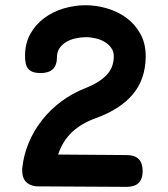

<svg xmlns="http://www.w3.org/2000/svg" viewBox="-20 -667 642 734"><path d="M197.8 -448.7Q197.8 -387.7 135.7 -387.7Q118.7 -387.7 106.9 -391.6Q95.2 -395.5 88.4 -403.6Q81.5 -411.6 78.6 -423.8Q75.7 -436 75.7 -453.1Q75.7 -501.5 96.2 -537.8Q116.7 -574.2 149.7 -598.4Q182.6 -622.6 223.9 -634.8Q265.1 -647 306.6 -647Q347.7 -647 388.9 -635Q430.2 -623 463.1 -598.9Q496.1 -574.7 516.6 -537.8Q537.1 -501 537.1 -450.7Q536.1 -363.8 487.8 -306.4Q439.5 -249 346.2 -215.3Q291 -195.3 255.4 -161.9Q219.7 -128.4 202.1 -76.2Q268.1 -75.7 333.5 -75.2Q398.9 -74.7 464.4 -74.2Q525.4 -74.2 525.4 -13.2Q525.4 47.4 464.4 47.4L118.7 45.4Q64.9 39.1 64.9 -14.6V-21.5Q69.8 -73.2 89.6 -120.6Q109.4 -168 140.9 -208Q172.4 -248 214.1 -279.1Q255.9 -310.1 305.2 -329.6Q358.4 -350.1 386.7 -379.4Q415 -408.7 415 -451.7Q415 -469.7 405.5 -483.4Q396 -497.1 380.9 -506.3Q365.7 -515.6 346.2 -520.3Q326.7 -524.9 307.1 -524.9Q286.6 -524.4 266.8 -519.8Q247.1 -515.1 231.7 -505.6Q216.3 -496.1 207 -481.9Q197.8 -467.8 197.8 -448.7Z"/></svg>

Font: Erica Type
Style: Bold
Weight: 700
Designer: Peter Wiegel
Foundry: Peter Wiegel
Version: Version 1.000 2010 initial release